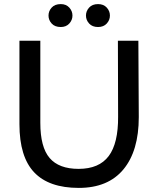

<svg xmlns="http://www.w3.org/2000/svg" viewBox="-20 -909 772 938"><path d="M556 -710H656L658 -337Q658 -172 583 -81.5Q508 9 365 9Q219 9 147 -67Q75 -143 75 -302V-710H177V-309Q177 -190 222.5 -137Q268 -84 364 -84Q464 -84 511 -146.5Q558 -209 557 -340ZM277 -777Q248 -777 232.5 -794Q217 -811 217 -833Q217 -855 232.5 -872Q248 -889 277 -889Q303 -889 318.5 -872Q334 -855 334 -833Q334 -811 318.5 -794Q303 -777 277 -777ZM459 -777Q431 -777 415.5 -794Q400 -811 400 -833Q400 -855 415.5 -872Q431 -889 459 -889Q486 -889 501.5 -872Q517 -855 517 -833Q517 -811 501.5 -794Q486 -777 459 -777Z"/></svg>

Font: Livvic Medium
Style: Regular
Weight: 500
Designer: Jacques Le Bailly, Baron von Fonthausen
Version: Version 1.001; ttfautohint (v1.8.2)